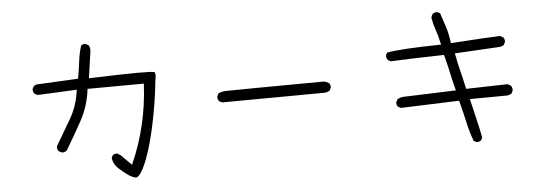

<svg xmlns="http://www.w3.org/2000/svg" viewBox="-50 -887 3100 1086"><g transform="rotate(-5 1500.0 -344.0)"><path d="M678.7 46.9Q681.2 47.4 683.1 47.4Q685.1 47.4 689 45.9Q692.9 44.4 698.7 38.1Q713.9 23.4 731 -13.7Q765.6 -86.9 795.7 -221.4Q825.7 -356 839.4 -492.7Q842.8 -508.3 842.8 -519Q842.8 -534.2 836.9 -538.1Q823.2 -542 742.9 -542Q662.6 -542 465.8 -535.2L486.8 -682.6Q487.8 -688.5 487.8 -693.4Q487.8 -709.5 479.5 -722.2L463.4 -730Q461.4 -730.5 457.8 -730.5Q454.1 -730.5 448.5 -729Q442.9 -727.5 438 -723.6Q424.8 -682.6 419.2 -636Q413.6 -589.4 404.3 -538.1L166 -525.9L150.9 -518.1L143.1 -502.4Q142.6 -501 142.6 -497.1Q142.6 -493.2 144.8 -486.8Q147 -480.5 151.9 -474.6L168 -466.3L391.6 -476.6L390.1 -466.8Q377.9 -380.9 335.7 -310.3Q293.5 -239.7 252 -168Q251.5 -164.6 251.5 -160.2Q251.5 -147.9 259.8 -138.7L276.9 -130.4Q278.3 -129.9 279.8 -129.9Q293.9 -129.9 305.2 -139.2Q353.5 -218.8 397 -298.6Q440.4 -378.4 451.7 -468.8L452.6 -476.1L772.5 -478L772 -469.2Q759.8 -241.7 670.9 -37.6L666 -26.4L606.9 -85.4L587.9 -97.2Q586.4 -97.7 583.7 -97.7Q581.1 -97.7 577.1 -96.7Q568.8 -95.7 562.5 -90.3L554.7 -74.7Q560.5 -33.2 598.1 -4.4Q617.7 13.2 637.2 27.1Q656.7 41 678.7 46.9Z M1823.7 -362.8Q1824.2 -364.7 1824.2 -368.7Q1824.2 -372.6 1822.5 -378.4Q1820.8 -384.3 1816.4 -389.6Q1797.9 -399.9 1787.1 -400.9Q1261.2 -397.5 1229 -396Q1206.5 -395 1188 -385.7L1180.2 -369.6Q1179.7 -367.7 1179.7 -366.2Q1179.7 -352.1 1187.5 -342.8Q1196.8 -335 1209.5 -333.5L1788.6 -337.4Q1802.7 -338.9 1815.9 -346.7Z M2622.1 15.6Q2635.7 15.6 2644.5 8.3L2652.3 -7.3Q2643.1 -58.1 2630.4 -109.6Q2617.7 -161.1 2602.1 -230L2815.9 -231.9Q2828.1 -233.4 2839.4 -240.7L2847.2 -257.3Q2847.7 -259.3 2847.7 -260.7Q2847.7 -274.9 2839.8 -285.6L2822.3 -295.4L2585.9 -289.6Q2574.7 -342.8 2563.5 -387.7Q2551.3 -432.6 2540 -495.1L2795.9 -509.3Q2808.6 -510.7 2819.8 -518.1L2827.6 -534.7Q2828.1 -536.6 2828.1 -538.1Q2828.1 -551.8 2820.8 -561L2802.7 -570.8Q2737.8 -568.8 2522.9 -554.7Q2519 -584.5 2514.4 -606Q2509.8 -627.4 2502.9 -648.4Q2489.7 -689 2476.6 -728.5L2461.4 -735.8Q2459.5 -736.3 2458 -736.3Q2443.8 -736.3 2434.6 -728.5Q2427.2 -719.2 2425.3 -707Q2431.2 -671.4 2443.6 -636.2Q2456.1 -601.1 2464.4 -561L2466.3 -551.3Q2231.9 -547.4 2158.2 -532.7L2150.9 -518.1Q2150.4 -516.6 2150.4 -515.1Q2150.4 -513.7 2150.6 -511.2Q2150.9 -508.8 2151.6 -505.9Q2152.3 -502.9 2153.3 -500.5Q2155.8 -495.1 2159.7 -490.2L2175.3 -481.9Q2234.9 -485.8 2478 -491.7Q2491.7 -440.4 2499 -405.8Q2511.2 -348.6 2527.3 -286.1L2240.2 -275.9Q2236.8 -275.9 2233.9 -275.9Q2211.9 -275.9 2193.8 -264.6L2186 -248.5Q2185.5 -246.6 2185.5 -245.1Q2185.5 -231.4 2192.9 -222.7L2209 -214.4L2540.5 -226.1Q2558.1 -161.1 2570.8 -102.1Q2583 -44.9 2603 7.8L2618.7 15.1Q2620.6 15.6 2622.1 15.6Z"/></g></svg>

Font: NaikaiFont
Style: Light
Weight: 300
Version: Version 1.89